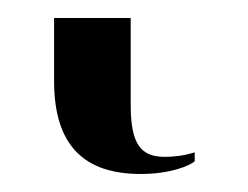

<svg xmlns="http://www.w3.org/2000/svg" viewBox="-20 48 275 213"><path d="M136 241C169 241 190 232 196 227V217C183 221 172 222 163 222C136 222 125 208 125 164V68H40V138C40 211 75 241 136 241Z"/></svg>

Font: Noto Serif Display Condensed Extra
Style: Regular
Weight: 800
Width: 3
Designer: Monotype Design Team
Foundry: Monotype Imaging Inc.
Version: Version 1.900